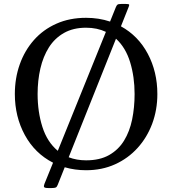

<svg xmlns="http://www.w3.org/2000/svg" viewBox="-20 -850 870 970"><path d="M55 -375C55 -298.7 71.8 -229.6 105.5 -167.8C139.2 -105.9 186.7 -59.3 248 -28L204.5 79C201.5 86.7 201 92.1 203 95.2C205 98.4 212.2 100 224.5 100H240.5C250.8 100 257.9 99.1 261.8 97.2C265.6 95.4 268.8 91 271.5 84L307 -5C341 5 377 10 415 10C468.3 10 517 0.1 561 -19.8C605 -39.6 643 -67.2 675 -102.5C707 -137.8 731.7 -178.8 749 -225.2C766.3 -271.8 775 -321.7 775 -375C775 -449.7 758.9 -517.3 726.8 -578C694.6 -638.7 649.3 -685 591 -717L630 -815C632.7 -821.3 633.3 -825.4 632 -827.2C630.7 -829.1 625.2 -830 615.5 -830H593C583 -830 576.5 -828.8 573.5 -826.5C570.5 -824.2 567.7 -819.7 565 -813L536 -741C498.3 -753.7 458 -760 415 -760C359.3 -760 309.2 -750.1 264.8 -730.2C220.2 -710.4 182.4 -682.8 151.2 -647.5C120.1 -612.2 96.2 -571.2 79.8 -524.8C63.2 -478.2 55 -428.3 55 -375ZM170 -375C170 -420.7 174.7 -463.7 184 -504C193.3 -544.3 207.8 -579.9 227.2 -610.8C246.8 -641.6 272.1 -665.8 303.2 -683.5C334.4 -701.2 371.7 -710 415 -710C452 -710 485.3 -703 515 -689L272 -88C236.3 -117.7 210.4 -157.9 194.2 -208.8C178.1 -259.6 170 -315 170 -375ZM660 -375C660 -329.7 655.8 -286.8 647.5 -246.2C639.2 -205.8 625.5 -170.1 606.5 -139.2C587.5 -108.4 562.3 -84.2 531 -66.5C499.7 -48.8 461 -40 415 -40C383 -40 353.7 -45.2 327 -55.5L566 -654.5C598.7 -624.5 622.5 -584.8 637.5 -535.5C652.5 -486.2 660 -432.7 660 -375Z"/></svg>

Font: Besley*
Style: Regular
Weight: 400
Designer: Owen Earl
Foundry: indestructible type*
Version: Version 3.000; ttfautohint (v1.8.3)